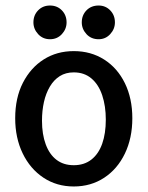

<svg xmlns="http://www.w3.org/2000/svg" viewBox="-20 -671 534 695"><path d="M247 4Q185 4 137 -28Q89 -60 62 -116Q35 -172 35 -243Q35 -317 63 -371.5Q91 -426 138.5 -456Q186 -486 247 -486Q309 -486 357 -455.5Q405 -425 432 -370Q459 -315 459 -243Q459 -171 432 -115Q405 -59 357 -27.5Q309 4 247 4ZM247 -73Q285 -73 311 -93.5Q337 -114 350 -151Q363 -188 363 -238Q363 -287 350 -326Q337 -365 311 -387Q285 -409 247 -409Q218 -409 196.5 -395.5Q175 -382 160.5 -357.5Q146 -333 139 -301.5Q132 -270 132 -234Q132 -185 145.5 -148.5Q159 -112 184.5 -92.5Q210 -73 247 -73ZM337 -529Q310 -529 293 -547.5Q276 -566 276 -590Q276 -616 293 -633.5Q310 -651 337 -651Q362 -651 379 -633.5Q396 -616 396 -590Q396 -566 379 -547.5Q362 -529 337 -529ZM161 -529Q135 -529 118 -547.5Q101 -566 101 -590Q101 -616 118 -633.5Q135 -651 161 -651Q187 -651 204 -633.5Q221 -616 221 -590Q221 -566 204 -547.5Q187 -529 161 -529Z"/></svg>

Font: Kreon
Style: Regular
Weight: 400
Designer: Julia Petretta
Foundry: Julia Petretta and Eli Heuer
Version: Version 2.002